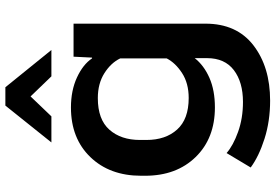

<svg xmlns="http://www.w3.org/2000/svg" viewBox="-176 -636 1026 715"><g transform="rotate(-90 337.5 -279.0)"><path d="M70.8 141.1Q112.8 171.9 178 192.6Q243.2 213.4 319.8 213.4Q445.3 213.4 525.9 151.1Q606.4 88.9 606.4 -27.3V-518.6H483.4L480 -449.7H477.1Q454.6 -483.4 406 -505.9Q357.4 -528.3 294.4 -528.3Q179.2 -528.3 109.6 -456.1Q40 -383.8 40 -267.1V-252Q40 -135.3 109.9 -63.7Q179.7 7.8 294.4 7.8Q358.4 7.8 404.8 -12.7Q451.2 -33.2 478 -67.4V-21.5Q478 44.4 433.3 78.4Q388.7 112.3 314.9 112.3Q253.9 112.3 203.1 94Q152.3 75.7 124.5 51.3ZM173.3 -247.1V-271.5Q173.3 -341.8 211.4 -385Q249.5 -428.2 329.1 -428.2Q383.3 -428.2 421.9 -403.8Q460.4 -379.4 477.1 -344.7V-171.9Q460.4 -139.2 422.4 -114.5Q384.3 -89.8 329.6 -89.8Q251 -89.8 212.2 -132.8Q173.3 -175.8 173.3 -247.1ZM369.6 -772.5H301.3L164.1 -601.1H261.2L335.4 -678.7L410.2 -601.1H508.3Z"/></g></svg>

Font: Roboto Flex
Style: wght 600 wdth 140 opsz 13.0 GRAD 0.00 slnt 0.00 XTRA 468 XOPQ 96 YOPQ 79 YTLC 514 YTUC 712 YTAS 750 YTDE -203.00 YTFI 738
Weight: 600
Width: 8
Designer: Berlow after Robertson
Foundry: Google
Version: Version 3.100